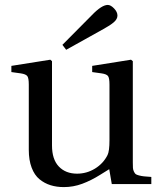

<svg xmlns="http://www.w3.org/2000/svg" viewBox="-20 -743 646 775"><path d="M231.9 -562 351.1 -682.1Q390.6 -723.1 415 -723.1Q426.8 -723.1 440.4 -709Q454.1 -694.8 454.1 -680.2Q454.1 -666 439.5 -653.3Q424.8 -640.6 397.9 -626L247.1 -542ZM25.9 -452.1V-477.1L183.1 -502L189.9 -496.1V-155.8Q189.9 -99.6 217.5 -70.8Q245.1 -42 291 -42Q330.1 -42 363.5 -62.5Q397 -83 414.1 -117.2Q421.9 -132.8 421.9 -176.8V-401.9Q421.9 -428.2 416 -436Q410.2 -443.8 390.1 -446.8L352.1 -452.1V-477.1L508.8 -502L516.1 -496.1V-86.9Q516.1 -72.8 516.6 -65.2Q517.1 -57.6 520.5 -50.5Q523.9 -43.5 527.3 -40.5Q530.8 -37.6 541 -34.9Q551.3 -32.2 561 -31.2Q570.8 -30.3 590.8 -28.8V0H431.2L420.9 -60.1Q420.4 -60.1 384.3 -37.4Q348.1 -14.6 312 -1.2Q275.9 12.2 237.8 12.2Q208.5 12.2 184.1 4.6Q159.7 -2.9 139.4 -19.5Q119.1 -36.1 107.7 -66.4Q96.2 -96.7 96.2 -138.2V-401.9Q96.2 -428.2 90.1 -436Q84 -443.8 64 -446.8Z"/></svg>

Font: Heuristica
Style: Regular
Weight: 400
Version: Version 1.0.2